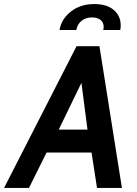

<svg xmlns="http://www.w3.org/2000/svg" viewBox="-61 -928 676 948"><path d="M317 -700H430L541 0H418L391 -175H169L82 0H-41ZM371 -288 341 -519 229 -288ZM405 -908Q467 -908 501 -878.5Q535 -849 535 -803Q535 -794 533 -780H449Q451 -790 451 -794Q451 -817 435.5 -829.5Q420 -842 393 -842Q363 -842 342 -825.5Q321 -809 316 -780H233Q242 -834 289 -871Q336 -908 405 -908Z"/></svg>

Font: Cabin SemiBold
Style: Italic
Weight: 600
Italic angle: -7°
Designer: Pablo Impallari
Foundry: Pablo Impallari. http://www.impallari.com Igino Marini. http://www.ikern.com
Version: Version 2.200